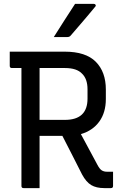

<svg xmlns="http://www.w3.org/2000/svg" viewBox="-20 -965 640 985"><path d="M183 0H101Q90 0 90 -11V-616H41Q30 -616 30 -627V-700H312Q420 -700 471.5 -648Q523 -596 523 -506V-457Q523 -388 489.5 -341.5Q456 -295 395 -277Q416 -238 437 -199Q458 -160 480 -119Q491 -98 502 -91Q513 -84 529 -84H560V-11Q560 0 549 0H515Q474 0 448 -15.5Q422 -31 401 -70Q376 -120 350.5 -169.5Q325 -219 300 -268H183ZM313 -616H183V-350H313Q429 -350 429 -459V-507Q429 -560 401 -587Q374 -616 313 -616ZM365 -945H462Q468 -945 470.5 -940Q473 -935 468 -930Q444 -901 427.5 -881.5Q411 -862 392.5 -840.5Q374 -819 343 -783Q337 -775 326 -775H256Q285 -821 310 -860Q335 -899 365 -945Z"/></svg>

Font: Recursive Mn Lnr St
Style: Regular
Weight: 400
Monospace: yes
Version: Version 1.079;hotconv 1.0.112;makeotfexe 2.5.65598; ttfautoh